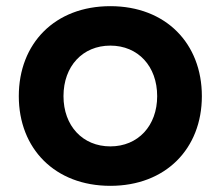

<svg xmlns="http://www.w3.org/2000/svg" viewBox="-20 -555 716 623"><path d="M338 48C518 48 635 -73 635 -243C635 -414 518 -535 338 -535C158 -535 41 -414 41 -243C41 -73 158 48 338 48ZM186 -243C186 -340 248 -407 338 -407C428 -407 490 -340 490 -243C490 -147 428 -80 338 -80C248 -80 186 -147 186 -243Z"/></svg>

Font: LINE Seed JP App_OTF Bold
Style: Regular
Weight: 700
Designer: LINE & Fontrix & Fontworks
Version: Version 1.009